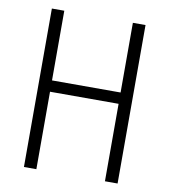

<svg xmlns="http://www.w3.org/2000/svg" viewBox="-81 -783 750 852"><g transform="rotate(10 294.5 -357.0)"><path d="M506 0V-714H449V-400H140V-714H84V0H140V-349H449V0Z"/></g></svg>

Font: Noto Sans Display SemiCondensed Light
Style: Regular
Weight: 300
Width: 4
Designer: Monotype Design Team
Foundry: Monotype Imaging Inc.
Version: Version 1.900